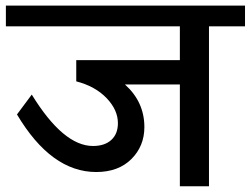

<svg xmlns="http://www.w3.org/2000/svg" viewBox="-35 -646 870 666"><path d="M588.9 0V-353H398.4Q465.8 -292.5 465.8 -205.1Q465.8 -139.2 420.7 -94.2Q375.5 -49.3 298.8 -49.3Q142.6 -49.3 23.9 -249L75.2 -317.9Q184.6 -139.6 287.6 -139.6Q328.1 -139.6 351.1 -160.6Q374 -181.6 374 -218.8Q374 -264.6 334.7 -305.7Q295.4 -346.7 229.5 -363.8V-437.5H588.9V-554.7H-14.6V-626.5H814.9V-554.7H689.9V0Z"/></svg>

Font: Khula Semibold
Style: Regular
Weight: 600
Designer: Erin McLaughlin, Steve Matteson
Version: Version 1.000;PS 1.0;hotconv 1.0.72;makeotf.lib2.5.5900